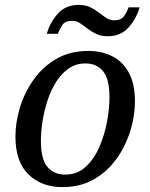

<svg xmlns="http://www.w3.org/2000/svg" viewBox="-20 -754 614 784"><path d="M235 10Q150 10 96.5 -41.5Q43 -93 43 -197Q43 -253 61 -313.5Q79 -374 116 -427Q153 -480 209 -513Q265 -546 341 -546Q394 -546 437 -525Q480 -504 505.5 -458.5Q531 -413 531 -339Q531 -296 520 -248.5Q509 -201 486 -155Q463 -109 428 -72Q393 -35 345 -12.5Q297 10 235 10ZM246 -41Q295 -41 329.5 -72.5Q364 -104 385.5 -153.5Q407 -203 417 -257Q427 -311 427 -356Q427 -431 401 -463Q375 -495 329 -495Q290 -495 260 -474Q230 -453 208.5 -418.5Q187 -384 173.5 -342Q160 -300 153.5 -257.5Q147 -215 147 -179Q147 -103 174 -72Q201 -41 246 -41ZM420 -606Q393 -606 373 -615.5Q353 -625 337 -637.5Q321 -650 306.5 -659.5Q292 -669 276 -669Q246 -669 235 -652.5Q224 -636 216 -616H171Q184 -662 216 -698Q248 -734 302 -734Q329 -734 348.5 -724.5Q368 -715 384 -702.5Q400 -690 414.5 -680.5Q429 -671 445 -671Q474 -671 486 -687.5Q498 -704 505 -724H550Q537 -678 505 -642Q473 -606 420 -606Z"/></svg>

Font: NotoSerif-Italic
Style: Regular
Weight: 400
Italic angle: -12°
Designer: Monotype Design Team
Foundry: Monotype Imaging Inc.
Version: Version 2.007; ttfautohint (v1.8) -l 8 -r 50 -G 200 -x 14 -D